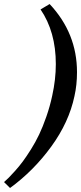

<svg xmlns="http://www.w3.org/2000/svg" viewBox="-82 -727 402 952"><path d="M287.1 -250Q259.8 -120.6 172.1 -0.2Q84.5 120.1 -32.2 205.1L-62 175.8Q-49.8 165 -39.1 154.5Q-28.3 144 -7.6 120.8Q13.2 97.7 31 73.7Q48.8 49.8 71.5 13.7Q94.2 -22.5 112.3 -60.5Q130.4 -98.6 147.9 -148.9Q165.5 -199.2 176.8 -252Q194.8 -333 194.8 -409.2Q194.8 -569.3 119.1 -680.2L164.1 -707Q299.8 -562.5 299.8 -369.1Q299.8 -305.7 287.1 -250Z"/></svg>

Font: Linear Smooth
Style: Bold Italic
Weight: 700
Designer: Philipp H. Poll, Flanker
Foundry: Philipp H. Poll, reworked by Flanker
Version: Version 1.061 | FøM Fix